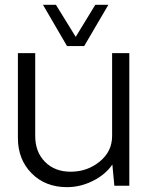

<svg xmlns="http://www.w3.org/2000/svg" viewBox="-20 -770 625 796"><path d="M257.8 -579.1 158.2 -750H211.9L293.9 -617.2L375 -750H429.2L329.1 -579.1ZM516.1 -549.8V0H454.1L445.8 -87.9Q417 -45.9 365 -20Q313 5.9 257.8 5.9Q168 5.9 111.1 -51.5Q54.2 -108.9 54.2 -198.2V-549.8H126V-206.1Q126 -140.1 166.5 -99.1Q207 -58.1 272.9 -58.1Q341.8 -58.1 393.3 -100.1Q444.8 -142.1 444.8 -206.1V-549.8Z"/></svg>

Font: Oakes Grotesk
Style: Light
Weight: 300
Designer: Samuel Oakes
Foundry: Samuel Oakes
Version: Version 1.0 | wf-rip DC20170320